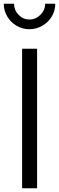

<svg xmlns="http://www.w3.org/2000/svg" viewBox="-30 -1005 315 1025"><path d="M88 -745H168V0H88ZM-10 -985H45Q45 -951 69 -926Q93 -901 127 -901Q161 -901 186 -926Q211 -951 211 -985H265Q265 -948 246.5 -917Q228 -886 196 -867.5Q164 -849 127 -849Q90 -849 58.5 -867.5Q27 -886 8.5 -917.5Q-10 -949 -10 -985Z"/></svg>

Font: Evergrow Sans 
Style: Regular
Weight: 400
Foundry: 10Web
Version: Version 1.000